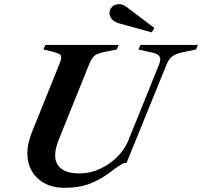

<svg xmlns="http://www.w3.org/2000/svg" viewBox="-20 -888 967 919"><path d="M111 -154Q111 -201 132 -253L264 -581Q273 -602 273 -613Q273 -624 264.5 -629Q256 -634 234 -640L188 -651L197 -673H548L539 -651L483 -640Q446 -632 433 -622Q420 -612 407 -581L261 -219Q244 -176 244 -145Q244 -103 273.5 -80.5Q303 -58 361 -58Q433 -58 499.5 -103Q566 -148 594 -215L742 -581Q747 -596 747 -604Q747 -628 710 -636L643 -651L652 -673H927L918 -651L855 -638Q824 -632 806.5 -619.5Q789 -607 778 -581L586 -109Q574 -109 562 -102Q550 -95 525 -77L509 -65Q465 -31 413 -10Q361 11 289 11Q208 11 159.5 -35Q111 -81 111 -154ZM547 -777Q521 -785 510 -804Q504 -815 504 -826Q504 -837 510 -847Q516 -857 526 -863Q538 -868 549 -868Q568 -868 584 -856L719 -754L706 -733Z"/></svg>

Font: Ibarra Real Nova
Style: Bold Italic
Weight: 700
Italic angle: -22°
Designer: Jose Maria Ribagorda & Octavio Pardo
Foundry: Octavio Pardo
Version: Version 1.014